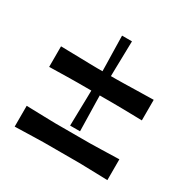

<svg xmlns="http://www.w3.org/2000/svg" viewBox="-114 -649 659 671"><g transform="rotate(30 215.0 -313.5)"><path d="M28 -166Q75 -165 101.5 -164Q128 -163 144.5 -163Q161 -163 176.5 -163Q192 -163 215 -163Q239 -163 254 -163Q269 -163 285.5 -163Q302 -163 329 -164Q356 -165 402 -166V-82Q356 -83 329 -84Q302 -85 286 -85Q270 -85 254.5 -85Q239 -85 216 -85Q191 -85 175.5 -85Q160 -85 143 -85Q126 -85 100 -84Q74 -83 28 -82ZM28 -406Q74 -405 101 -404.5Q128 -404 144 -403.5Q160 -403 175.5 -403Q191 -403 214 -403Q238 -403 253.5 -403Q269 -403 285 -403.5Q301 -404 328 -404.5Q355 -405 402 -406V-323Q355 -324 328.5 -324.5Q302 -325 285.5 -325Q269 -325 254 -325Q239 -325 215 -325Q190 -325 174.5 -325Q159 -325 142.5 -325Q126 -325 100 -324.5Q74 -324 28 -323ZM194 -182Q195 -226 195.5 -252.5Q196 -279 196.5 -295Q197 -311 197 -325.5Q197 -340 197 -363Q197 -386 197 -401Q197 -416 196.5 -432Q196 -448 195.5 -474Q195 -500 194 -545H234Q233 -500 232.5 -474Q232 -448 231.5 -432Q231 -416 231 -401.5Q231 -387 231 -364Q231 -341 231 -326.5Q231 -312 231.5 -295.5Q232 -279 232.5 -253Q233 -227 234 -182Z"/></g></svg>

Font: Ojuju SemiBold
Style: Regular
Weight: 600
Designer: Chisaokwu Joboson, Mirko Velimirovic
Foundry: Udi Foundry
Version: Version 1.000